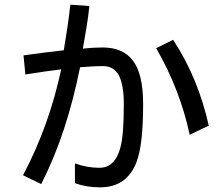

<svg xmlns="http://www.w3.org/2000/svg" viewBox="-20 -747 960 825"><path d="M724 -576Q781 -488 818 -397Q855 -306 877 -207L795 -168Q754 -361 651 -540ZM81 -509Q123 -515 166 -520.5Q209 -526 254 -531Q262 -579 269.5 -628.5Q277 -678 282 -727L364 -721Q359 -673 351.5 -628Q344 -583 336 -538Q364 -541 384.5 -542Q405 -543 422 -543Q507 -543 550 -488Q595 -431 595 -300Q595 -212 588 -150Q581 -88 566 -49Q524 58 410 58Q351 58 302 40V-45Q326 -36 353 -31Q380 -26 407 -26Q474 -26 497 -112Q505 -141 508.5 -187.5Q512 -234 512 -300Q512 -342 506.5 -372.5Q501 -403 491 -423Q469 -463 422 -463Q399 -463 374.5 -461.5Q350 -460 324 -458Q296 -318 255 -193Q214 -68 157 44L79 6Q136 -102 176.5 -215Q217 -328 243 -449Q211 -445 171 -439.5Q131 -434 89 -427Z"/></svg>

Font: BM YEONSUNG
Style: Regular
Weight: 400
Designer: Bongjin Kim; Myungsoo Han; Jaehyun Keum; Jihee Min; Dokyung Lee; Chorong Kim; Jooyeon Kang; Sang-a Kim;
Foundry: Sandoll Communications Inc.
Version: Version 1.000;PS 1;hotconv 16.6.51;makeotf.lib2.5.65220